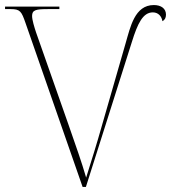

<svg xmlns="http://www.w3.org/2000/svg" viewBox="-20 -740 696 760"><path d="M81 -649 307 0H320L502 -574C525 -648 546 -691 585 -691C607 -691 620 -675 623 -656C632 -661 637 -669 637 -682C637 -706 618 -720 589 -720C513 -720 496 -633 477 -568L382 -238C364 -174 343 -107 321 -37C302 -102 283 -155 252 -244L123 -611C116 -632 107 -661 107 -677C107 -701 123 -704 171 -704H215V-714H0V-704H22C60 -704 65 -695 81 -649Z"/></svg>

Font: Noto Serif Display Thin
Style: Regular
Weight: 100
Designer: Monotype Design Team
Foundry: Monotype Imaging Inc.
Version: Version 2.009